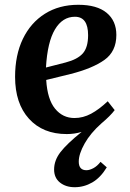

<svg xmlns="http://www.w3.org/2000/svg" viewBox="-20 -546 545 802"><path d="M43 -225Q43 -316 75.5 -383.5Q108 -451 167.5 -488.5Q227 -526 307 -526Q385 -526 425.5 -492.5Q466 -459 466 -400Q466 -331 416 -295.5Q366 -260 275 -237L173 -212Q178 -131 210 -92Q242 -53 291 -53Q327 -53 360.5 -71Q394 -89 430 -123L459 -86Q450 -74 436 -60Q422 -46 403 -30Q358 10 333.5 53.5Q309 97 309 129Q309 165 341 165Q354 165 370 156.5Q386 148 400 130L426 153Q400 196 365.5 216Q331 236 292 236Q255 236 230.5 216.5Q206 197 206 162Q206 124 232.5 89.5Q259 55 321 5Q291 14 259 14Q159 14 101 -50Q43 -114 43 -225ZM172 -264 254 -285Q304 -298 326 -323Q348 -348 348 -399Q348 -476 293 -476Q241 -476 209.5 -423Q178 -370 172 -264Z"/></svg>

Font: Literata 36pt SemiBold
Style: Italic
Weight: 600
Italic angle: -2°
Designer: Latin by Veronika Burian and Jose Scaglione. Greek by Irene Vlachou. Cyrillic by Vera Evstafieva
Foundry: TypeTogether
Version: Version 3.002